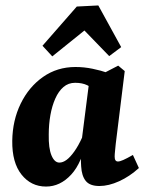

<svg xmlns="http://www.w3.org/2000/svg" viewBox="-20 -676 543 705"><path d="M149 9Q94 9 59 -35Q24 -79 25 -159Q26 -234 56 -295.5Q86 -357 138 -393.5Q190 -430 257 -430Q289 -430 320 -423.5Q351 -417 374 -409L338 -340Q319 -354 300.5 -363Q282 -372 256 -372Q231 -372 213 -356.5Q195 -341 183 -314Q171 -287 165 -253Q159 -219 159 -182Q158 -132 169 -105.5Q180 -79 198 -79Q211 -79 224.5 -89Q238 -99 253 -120Q268 -141 282 -172L297 -165Q282 -79 241.5 -35Q201 9 149 9ZM345 7Q310 7 295 -11.5Q280 -30 278 -65Q277 -78 277 -100Q277 -122 277 -137L308 -380L414 -435L438 -415L405 -148Q404 -136 402.5 -122.5Q401 -109 401 -101Q401 -83 413 -83Q420 -83 432.5 -88.5Q445 -94 468 -107L490 -59Q456 -28 417.5 -10.5Q379 7 345 7ZM136 -508 262 -652 341 -656 425 -503 381 -470 290 -564 172 -469Z"/></svg>

Font: Yrsa
Style: Italic
Weight: 400
Italic angle: -7.10001°
Designer: Anna Giedrys (Yrsa+Rasa design), David Brezina (Yrsa art-direction, Rasa art-direction, design)
Foundry: Rosetta Type Foundry
Version: Version 2.004